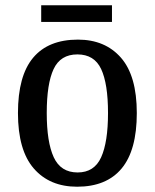

<svg xmlns="http://www.w3.org/2000/svg" viewBox="-20 -697 586 727"><path d="M272 10Q168 10 108 -59Q48 -128 48 -269Q48 -410 105.5 -478.5Q163 -547 275 -547Q378 -547 438 -478.5Q498 -410 498 -269Q498 -128 440.5 -59Q383 10 272 10ZM274 -44Q337 -44 363 -101.5Q389 -159 389 -269Q389 -380 363 -435.5Q337 -491 273 -491Q209 -491 183 -435.5Q157 -380 157 -269Q157 -159 183.5 -101.5Q210 -44 274 -44ZM136 -614V-677H404V-614Z"/></svg>

Font: Noto Serif Sinhala SemiCondensed Medium
Style: Regular
Weight: 500
Width: 4
Designer: Jelle Bosma - Monotype Design Team
Foundry: Monotype Imaging Inc.
Version: Version 2.007; ttfautohint (v1.8.4.7-5d5b)